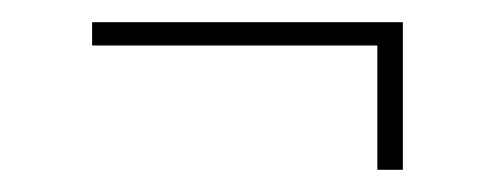

<svg xmlns="http://www.w3.org/2000/svg" viewBox="-20 -351 446 173"><path d="M343 -331V-198H320V-310H63V-331Z"/></svg>

Font: Fira Sans Extra Condensed Thin
Style: Regular
Weight: 250
Width: 1
Designer: Carrois Corporate & Edenspiekermann AG
Foundry: Carrois Corporate GbR & Edenspiekermann AG
Version: Version 4.203